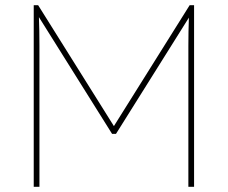

<svg xmlns="http://www.w3.org/2000/svg" viewBox="-20 -720 879 740"><path d="M110 0V-700H127L419 -234L711 -700H728V0H706V-543Q706 -598 708 -652L427 -204H412L130 -654Q132 -602 132 -545V0Z"/></svg>

Font: Lexend Thin
Style: Regular
Weight: 100
Designer: Bonnie Shaver-Troup, Thomas Jockin
Foundry: Lexend
Version: Version 1.007; ttfautohint (v1.8.3)